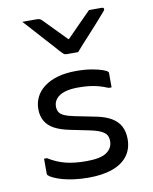

<svg xmlns="http://www.w3.org/2000/svg" viewBox="-92 -904 784 981"><g transform="rotate(-10 300.0 -413.5)"><path d="M291 -77Q366 -77 397 -99Q428 -121 428 -157Q428 -176 420.5 -188.5Q413 -201 393 -211Q373 -221 335 -229L237 -249Q187 -259 156 -276Q125 -293 110 -319.5Q95 -346 95 -381Q95 -415 109.5 -444Q124 -473 152.5 -494.5Q181 -516 222.5 -528Q264 -540 319 -540Q364 -540 398.5 -534Q433 -528 454.5 -520.5Q476 -513 480 -507Q482 -506 482.5 -504.5Q483 -503 483 -502Q483 -501 483 -499Q483 -480 483 -462Q483 -444 483 -426H468Q442 -437 419.5 -443Q397 -449 372 -452Q347 -455 314 -455Q272 -455 244 -446Q216 -437 201 -419.5Q186 -402 186 -379Q186 -362 193 -350Q200 -338 218.5 -329.5Q237 -321 271 -314L371 -294Q425 -284 457 -265Q489 -246 503.5 -218Q518 -190 518 -152Q518 -101 491 -65Q464 -29 412.5 -10.5Q361 8 288 8Q249 8 214.5 3.5Q180 -1 153.5 -8.5Q127 -16 109 -24.5Q91 -33 83 -41Q82 -43 81 -44.5Q80 -46 80 -48Q80 -68 80 -88Q80 -108 80 -127H95Q116 -114 137.5 -104.5Q159 -95 182 -89Q205 -83 232 -80Q259 -77 291 -77ZM346 -633Q331 -633 316 -633Q301 -633 286 -633Q278 -633 272.5 -637Q267 -641 254 -655Q247 -664 228 -684.5Q209 -705 185 -732Q161 -759 136.5 -786Q112 -813 92 -835Q111 -835 128.5 -835Q146 -835 165 -835Q176 -835 181.5 -833Q187 -831 194 -824Q207 -811 242 -775Q277 -739 329 -686L283 -707H336L291 -686Q342 -738 376.5 -773Q411 -808 438 -835H504Q508 -835 510.5 -834Q513 -833 514 -830.5Q515 -828 515 -826Q515 -822 511 -817.5Q507 -813 494 -798Q482 -784 462 -761.5Q442 -739 419 -714Q396 -689 376 -667Q356 -645 346 -633Z"/></g></svg>

Font: Recursive Monospace
Style: Regular
Weight: 400
Version: Version 1.047